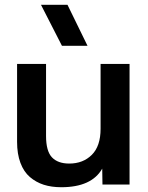

<svg xmlns="http://www.w3.org/2000/svg" viewBox="-20 -765 615 796"><path d="M233.9 11.2Q193.8 11.2 161.6 1Q129.4 -9.3 104 -31Q78.6 -52.7 64.7 -89.8Q50.8 -127 50.8 -176.8V-500H170.9V-201.2Q170.9 -138.7 195.3 -112.8Q219.7 -86.9 267.1 -86.9Q324.2 -86.9 360.6 -123Q397 -159.2 397 -231V-500H517.1V0H404.8L403.8 -65.9Q359.9 11.2 233.9 11.2ZM149.9 -745.1H259.8L342.8 -575.2H236.8Z"/></svg>

Font: Human Sans Medium
Style: Regular
Weight: 500
Designer: Tim Radville
Foundry: Continuum
Version: Version 1.000;FEAKit 1.0